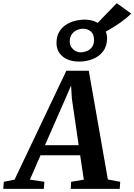

<svg xmlns="http://www.w3.org/2000/svg" viewBox="-94 -1193 848 1213"><path d="M-73.5 0 -70 -44.5 -2 -58 325 -746H467L587.5 -59L665.5 -44.5L662.5 0H353L355.5 -44.5L435.5 -58L412.5 -212H162L95 -58L186.5 -44.5L183 0ZM190 -275.5H403L360 -570L355 -653L322 -576ZM406.5 -804Q340.5 -804 301.8 -836.2Q263 -868.5 263 -921.5Q263 -962 279.2 -990.2Q295.5 -1018.5 321.8 -1035.8Q348 -1053 379.2 -1061Q410.5 -1069 441 -1069Q482 -1069 514 -1053.5Q546 -1038 564.2 -1011.8Q582.5 -985.5 582.5 -952Q582.5 -902 557.5 -869Q532.5 -836 492.2 -820Q452 -804 406.5 -804ZM414.5 -862.5Q434.5 -862.5 454.2 -870.2Q474 -878 487 -895.2Q500 -912.5 500 -941Q500 -978.5 479 -995Q458 -1011.5 431.5 -1011.5Q412 -1011.5 392.2 -1003Q372.5 -994.5 359.5 -976.5Q346.5 -958.5 346.5 -930Q346.5 -902.5 367.2 -882.5Q388 -862.5 414.5 -862.5ZM541 -974.5 489 -1013 643.5 -1173 735 -1107Q705.5 -1078 670.5 -1053.2Q635.5 -1028.5 601.5 -1008.8Q567.5 -989 541 -974.5Z"/></svg>

Font: Merriweather 28pt
Style: Bold Italic
Weight: 700
Italic angle: -7.8°
Version: Version 2.101